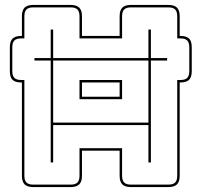

<svg xmlns="http://www.w3.org/2000/svg" viewBox="-20 -750 819 780"><path d="M583 -504H196V-252H583ZM303 -347V-425H476V-347ZM466 -415H313V-357H466ZM186 -90V-504H120V-514H186V-630H196V-514H583V-630H593V-514H659V-504H593V-90H583V-242H196V-90ZM303 -36V-148H476V-36Q476 -17 484.5 -8.5Q493 0 512 0H664Q683 0 691.5 -8.5Q700 -17 700 -36V-425H713Q732 -425 740.5 -433.5Q749 -442 749 -461V-558Q749 -577 740.5 -585.5Q732 -594 713 -594H700V-684Q700 -703 691.5 -711.5Q683 -720 664 -720H512Q493 -720 484.5 -711.5Q476 -703 476 -684V-594H303V-684Q303 -703 294.5 -711.5Q286 -720 267 -720H115Q96 -720 87.5 -711.5Q79 -703 79 -684V-594H66Q47 -594 38.5 -585.5Q30 -577 30 -558V-461Q30 -442 38.5 -433.5Q47 -425 66 -425H79V-36Q79 -17 87.5 -8.5Q96 0 115 0H267Q286 0 294.5 -8.5Q303 -17 303 -36ZM115 10Q91 10 80 -1Q69 -12 69 -36V-415H66Q42 -415 31 -425.5Q20 -436 20 -461V-558Q20 -582 31 -593Q42 -604 66 -604H69V-684Q69 -708 80 -719Q91 -730 115 -730H267Q291 -730 302 -719Q313 -708 313 -684V-604H466V-684Q466 -708 477 -719Q488 -730 512 -730H664Q688 -730 699 -719Q710 -708 710 -684V-604H713Q737 -604 748 -593.5Q759 -583 759 -558V-461Q759 -436 748 -425.5Q737 -415 713 -415H710V-36Q710 -12 699 -1Q688 10 664 10H512Q488 10 477 -1Q466 -12 466 -36V-138H313V-36Q313 -12 302 -1Q291 10 267 10Z"/></svg>

Font: Bungee Outline
Style: Regular
Weight: 400
Designer: David Jonathan Ross
Foundry: David Jonathan Ross
Version: Version 1.000;PS 1.0;hotconv 1.0.72;makeotf.lib2.5.5900